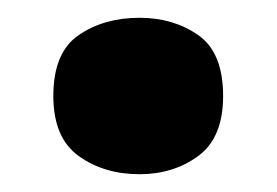

<svg xmlns="http://www.w3.org/2000/svg" viewBox="-20 -183 312 216"><path d="M40 -75Q40 -124 68.5 -143.5Q97 -163 137 -163Q175 -163 203 -143.5Q231 -124 231 -75Q231 -28 203 -7.5Q175 13 137 13Q97 13 68.5 -7.5Q40 -28 40 -75Z"/></svg>

Font: Noto Sans Disp ExtBd
Style: Regular
Weight: 800
Designer: Monotype Design Team
Foundry: Monotype Imaging Inc.
Version: Version 2.000;GOOG;noto-source:20170915:90ef993387c0; ttfaut